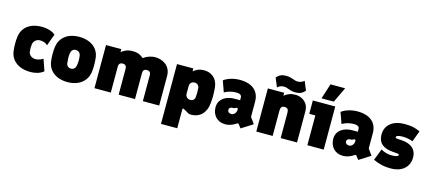

<svg xmlns="http://www.w3.org/2000/svg" viewBox="-65 -1386 4983 2223"><g transform="rotate(15 2427.0 -275.0)"><path d="M287 11C341 11 402 -3 443 -39L395 -177C359 -155 332 -148 302 -148C264 -148 225 -175 221 -214C217 -245 217 -275 221 -302C227 -346 264 -372 302 -372C343 -372 370 -360 394 -338L445 -478C414 -509 350 -529 282 -529C138 -529 54 -455 38 -351C33 -318 32 -289 32 -261C32 -233 34 -201 38 -170C52 -67 138 11 287 11Z M731 13C873 13 958 -65 975 -167C979 -199 981 -228 981 -256C981 -287 979 -317 975 -350C961 -453 873 -529 731 -529C588 -529 504 -451 488 -350C483 -317 482 -287 482 -256C482 -228 484 -199 488 -167C502 -65 588 13 731 13ZM731 -148C696 -148 676 -172 674 -203C669 -243 667 -274 673 -315C677 -346 696 -372 731 -372C767 -372 788 -346 791 -315C796 -273 796 -243 789 -202C784 -174 767 -148 731 -148Z M1053 0H1249V-310C1249 -341 1262 -360 1296 -360C1330 -360 1343 -341 1343 -310V0H1539V-310C1539 -341 1552 -360 1586 -360C1620 -360 1633 -341 1633 -310V0H1829V-354C1829 -479 1727 -529 1640 -529C1593 -529 1543 -511 1501 -481C1454 -522 1418 -529 1369 -529C1300 -529 1259 -500 1236 -481V-517H1053Z M1904 200H2099V-27C2099 -37 2105 -42 2118 -34L2183 3C2190 5 2199 7 2216 7C2315 7 2389 -63 2398 -182C2401 -214 2403 -237 2403 -261C2403 -296 2402 -328 2398 -371C2387 -473 2317 -529 2228 -529C2165 -529 2126 -505 2100 -482V-517H1904ZM2158 -156C2124 -156 2100 -182 2100 -213V-306C2100 -338 2121 -363 2158 -363C2190 -363 2211 -340 2213 -316C2217 -274 2217 -245 2213 -203C2211 -179 2192 -156 2158 -156Z M2775 -29 2807 12 2943 -74 2890 -148V-331C2890 -446 2817 -529 2654 -529C2585 -529 2507 -506 2465 -472L2512 -340C2546 -360 2599 -377 2649 -377C2691 -377 2718 -366 2718 -335V-302H2651C2551 -302 2464 -251 2464 -150C2464 -61 2522 12 2622 12C2674 12 2718 -9 2749 -30C2761 -38 2767 -39 2775 -29ZM2660 -121C2633 -121 2615 -136 2615 -159C2615 -181 2633 -194 2655 -194H2674L2699 -206C2708 -210 2718 -206 2718 -195V-185C2718 -159 2697 -121 2660 -121Z M2993 0H3189V-301C3189 -342 3202 -360 3237 -360C3272 -360 3285 -342 3285 -301V0H3481V-372C3481 -489 3387 -529 3322 -529C3265 -529 3228 -513 3189 -482V-517H2993ZM3047 -663 3092 -555C3108 -571 3134 -586 3167 -586C3218 -586 3236 -555 3315 -555C3361 -555 3395 -569 3426 -606L3382 -713C3365 -697 3339 -683 3306 -683C3256 -683 3237 -713 3159 -713C3112 -713 3078 -699 3047 -663Z M3605 0H3801V-517H3532V-357H3605ZM3623 -567H3770L3857 -750H3681Z M4186 -29 4218 12 4354 -74 4301 -148V-331C4301 -446 4228 -529 4065 -529C3996 -529 3918 -506 3876 -472L3923 -340C3957 -360 4010 -377 4060 -377C4102 -377 4129 -366 4129 -335V-302H4062C3962 -302 3875 -251 3875 -150C3875 -61 3933 12 4033 12C4085 12 4129 -9 4160 -30C4172 -38 4178 -39 4186 -29ZM4071 -121C4044 -121 4026 -136 4026 -159C4026 -181 4044 -194 4066 -194H4085L4110 -206C4119 -210 4129 -206 4129 -195V-185C4129 -159 4108 -121 4071 -121Z M4609 10C4729 10 4824 -56 4824 -179C4824 -288 4743 -333 4641 -339L4598 -341C4574 -342 4569 -349 4569 -355C4569 -368 4585 -382 4645 -382C4684 -382 4731 -375 4768 -359L4818 -491C4756 -518 4717 -529 4628 -529C4495 -529 4402 -459 4402 -345C4402 -229 4478 -190 4585 -182L4628 -179C4652 -177 4657 -171 4657 -165C4657 -152 4640 -139 4580 -139C4534 -139 4488 -150 4448 -175L4394 -37C4470 -4 4520 10 4609 10Z"/></g></svg>

Font: Finlandica Black
Style: Regular
Weight: 900
Designer: Niklas Ekholm, Juho Hiilivirta, Jaakko Suomalainen
Foundry: Helsinki Type Studio
Version: Version 2.000;Glyphs 3.2 (3202)